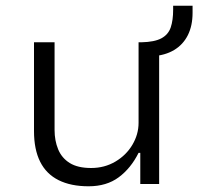

<svg xmlns="http://www.w3.org/2000/svg" viewBox="-20 -644 694 672"><path d="M290 8Q228 8 185 -13.5Q142 -35 120.5 -78Q99 -121 99 -185V-496H171V-189Q171 -152 183.5 -121.5Q196 -91 224 -73.5Q252 -56 299 -56Q346 -56 384 -78.5Q422 -101 443.5 -137.5Q465 -174 465 -214V-496H537V0H471V-109H465Q438 -55 395.5 -23.5Q353 8 290 8ZM512 -447 475 -473V-496Q521 -497 545 -510Q569 -523 577.5 -548Q586 -573 586 -610V-624H654V-599Q654 -554 637.5 -521Q621 -488 589.5 -469Q558 -450 512 -447Z"/></svg>

Font: Nunito Sans 6pt Light
Style: Regular
Weight: 300
Version: Version 3.101;gftools[0.9.27]